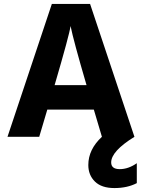

<svg xmlns="http://www.w3.org/2000/svg" viewBox="-20 -694 720 974"><path d="M674 235Q626 260 560.5 260Q495 260 461.5 227Q428 194 428 143Q428 64 497 0L456 -138H220L179 0H18L243 -674H437L662 0Q544 73 544 130Q544 164 587.5 164Q631 164 674 134ZM338 -562Q332 -518 257 -262H419Q352 -491 338 -562Z"/></svg>

Font: Hind Colombo
Style: Bold
Weight: 700
Designer: Jyotish Sonowal, Aditi Pimprikar
Foundry: Indian Type Foundry
Version: Version 1.000;PS 1.0;hotconv 1.0.86;makeotf.lib2.5.63406; tt